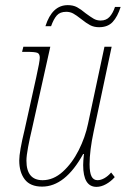

<svg xmlns="http://www.w3.org/2000/svg" viewBox="-20 -718 494 748"><path d="M304 -75Q304 -90 307 -118H304Q234 9 144 9Q98 9 76.5 -19Q55 -47 55 -93Q55 -127 76 -213L121 -416Q135 -479 135 -493Q135 -508 126 -512Q117 -516 84 -516H66L71 -536H176L104 -213Q96 -180 89.5 -145.5Q83 -111 83 -92Q83 -16 146 -16Q188 -16 224.5 -49Q261 -82 286.5 -132.5Q312 -183 323 -236L387 -536H415L345 -206Q329 -131 329 -78Q329 -46 336.5 -31Q344 -16 360 -16Q373 -16 387 -24Q401 -32 413 -46L427 -28Q412 -11 393 -0.5Q374 10 356 10Q304 10 304 -75ZM296 -644Q277 -659 265 -665.5Q253 -672 238 -672Q214 -672 201.5 -658Q189 -644 179 -616H157Q183 -698 244 -698Q265 -698 280 -690Q295 -682 314 -666Q333 -652 345 -645Q357 -638 372 -638Q394 -638 407 -652.5Q420 -667 428 -691H450Q438 -653 419 -632.5Q400 -612 366 -612Q346 -612 331 -620Q316 -628 296 -644Z"/></svg>

Font: Noto Serif NarrowThin
Style: Italic
Weight: 250
Width: 4
Italic angle: -12°
Designer: Monotype Design Team
Foundry: Monotype Imaging Inc.
Version: Version 1.001